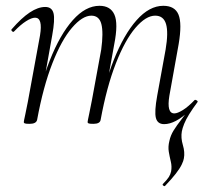

<svg xmlns="http://www.w3.org/2000/svg" viewBox="-20 -419 714 662"><path d="M82 8Q69 8 65.5 6.5Q62 5 62 2Q62 -1 67 -23.5Q72 -46 76 -68L118 -297Q128 -358 101 -358Q89 -358 70 -346Q51 -334 29 -311Q26 -307 21.5 -311.5Q17 -316 21 -319Q54 -357 82.5 -376Q111 -395 136 -395Q159 -395 164.5 -373.5Q170 -352 160 -297L108 -6Q105 8 82 8ZM302 8Q289 8 285.5 6.5Q282 5 282 2Q282 -1 287.5 -26.5Q293 -52 297 -74L329 -248Q337 -307 329.5 -336Q322 -365 295 -365Q264 -365 228 -323Q192 -281 160.5 -200.5Q129 -120 108 -6L97 -7Q117 -123 152 -211.5Q187 -300 231 -349.5Q275 -399 323 -399Q361 -399 374.5 -368.5Q388 -338 374 -267L327 -6Q325 8 302 8ZM522 -89 551 -248Q561 -307 552.5 -336Q544 -365 515 -365Q483 -365 447 -323Q411 -281 379.5 -200.5Q348 -120 327 -6L317 -7Q337 -123 372 -211.5Q407 -300 451 -349.5Q495 -399 543 -399Q583 -399 595.5 -368.5Q608 -338 596 -267L564 -89Q554 -28 581 -28Q592 -28 610.5 -39.5Q629 -51 651 -74Q653 -76 658 -73Q663 -70 661 -67Q644 -44 632.5 -25.5Q621 -7 615 8Q609 23 607 34Q603 56 610.5 81Q618 106 614 127Q613 135 606.5 148.5Q600 162 586 180Q572 198 549 222Q547 224 543 221Q539 218 542 215Q556 201 562 191.5Q568 182 570 172Q573 155 569 138.5Q565 122 562 104.5Q559 87 564 67Q568 48 578.5 31Q589 14 606.5 -8.5Q624 -31 647 -65L632 -36Q584 9 546 9Q523 9 517.5 -12.5Q512 -34 522 -89Z"/></svg>

Font: Cormorant Infant Light
Style: Italic
Weight: 300
Italic angle: -10°
Designer: Christian Thalmann (Catharsis Fonts)
Foundry: Catharsis Fonts
Version: Version 4.001